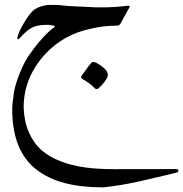

<svg xmlns="http://www.w3.org/2000/svg" viewBox="-20 -352 767 804"><path d="M412.1 432.6Q320.8 432.6 252 414.8Q183.1 397 133.1 358.6Q83 320.3 57.1 257.1Q31.2 193.8 31.2 106.4Q31.2 80.6 38.1 36.6Q43.9 0.5 63.7 -48.1Q83.5 -96.7 106 -127Q123 -151.4 142.1 -174.3Q179.7 -219.2 209 -239.3Q210.4 -240.2 210.4 -241.2Q210.4 -244.6 185.1 -248H176.3Q130.9 -248 108.4 -232.9Q94.7 -227.1 60.1 -189.9Q57.6 -187.5 55.7 -187.5Q52.7 -187.5 52.7 -191.4V-194.8Q58.1 -219.7 82.8 -260.3Q107.4 -300.8 125.5 -313Q146 -326.7 181.2 -331.5Q193.4 -331.5 207.8 -331.3Q222.2 -331.1 224.6 -331.1Q227.5 -330.6 241.9 -329.3Q256.3 -328.1 268.1 -326.7L381.3 -321.3H427.7L466.8 -323.2L517.1 -328.1H518.1Q522.9 -328.1 522.9 -324.7Q522.9 -324.2 521 -319.3L484.9 -253.9Q479.5 -244.6 471.2 -244.6H470.2Q410.2 -244.6 356.9 -231Q247.6 -207.5 172.4 -128.9Q79.1 -28.8 79.1 97.7Q81.1 156.7 100.8 201.9Q120.6 247.1 153.3 276.1Q186 305.2 234.1 323.5Q282.2 341.8 336.2 349.1Q390.1 356.4 457 356.4L719.7 356Q725.6 356 727.1 361.8Q727.1 368.2 719.7 370.6Q713.4 372.6 679.9 380.4Q646.5 388.2 608.2 397.2Q569.8 406.2 563 407.7Q480.5 425.8 412.1 432.6ZM430.2 -29.8Q420.4 -8.3 394 16.6Q389.2 21.5 384.8 21.5Q380.4 21.5 374 15.1Q359.9 -0.5 330.1 -18.6Q319.8 -23.4 319.8 -29.8Q319.8 -31.7 320.3 -32.7Q356.9 -84 362.8 -89.8Q365.2 -91.8 370.1 -92.8Q380.4 -92.8 403.3 -76.7Q409.2 -72.3 410.4 -71.3Q411.6 -70.3 417.2 -65.2Q422.9 -60.1 425 -57.1Q427.2 -54.2 429.4 -49.1Q431.6 -43.9 431.6 -39.1Q431.6 -33.2 430.2 -29.8Z"/></svg>

Font: Noon
Style: Regular
Weight: 400
Designer: Mohammad Saleh Souzanchi
Foundry: Farsi Font Store
Version: Version 0.09